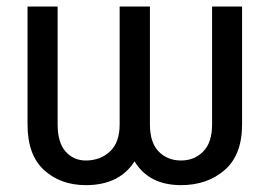

<svg xmlns="http://www.w3.org/2000/svg" viewBox="-20 -548 811 579"><path d="M340.8 -528.3H432.1V-172.9Q432.1 -118.2 458.5 -91.1Q484.9 -64 525.9 -64Q565.9 -64 592.8 -91.1Q619.6 -118.2 619.6 -172.9V-528.3H710V-172.9Q710 -80.6 657.5 -35.2Q605 10.3 525.9 10.3Q429.2 10.3 385.7 -61.5Q340.3 10.3 238.8 10.3Q162.6 10.3 112.8 -35.2Q63 -80.6 63 -172.9V-528.3H153.8V-172.9Q153.8 -118.2 177.7 -91.1Q201.7 -64 238.8 -64Q282.2 -64 311.5 -91.1Q340.8 -118.2 340.8 -172.9Z"/></svg>

Font: Roboto21382017
Style: Regular
Weight: 400
Designer: Christian Robertson
Foundry: Google
Version: Version 2.138; 2017